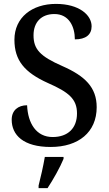

<svg xmlns="http://www.w3.org/2000/svg" viewBox="-20 -744 558 985"><path d="M240 10C383 10 476 -66 476 -194C476 -296 416 -354 300 -405C186 -455 152 -491 152 -563C152 -630 192 -672 259 -672C335 -672 364 -606 364 -542C420 -542 450 -566 450 -609C450 -667 386 -724 267 -724C145 -724 54 -655 54 -540C54 -434 106 -372 226 -318C333 -271 375 -236 375 -162C375 -87 329 -41 250 -41C167 -41 123 -110 119 -204C73 -204 40 -178 40 -130C40 -51 100 10 240 10ZM178 208V221H224C252 179 289 113 306 71V61H210C202 108 189 165 178 208Z"/></svg>

Font: Noto Serif Bengali SemiCondensed
Style: Regular
Weight: 400
Width: 4
Designer: Juan Bruce, Universal Thirst, Indian Type Foundry and the Monotype Design Team.
Foundry: Monotype Imaging Inc.
Version: Version 2.003